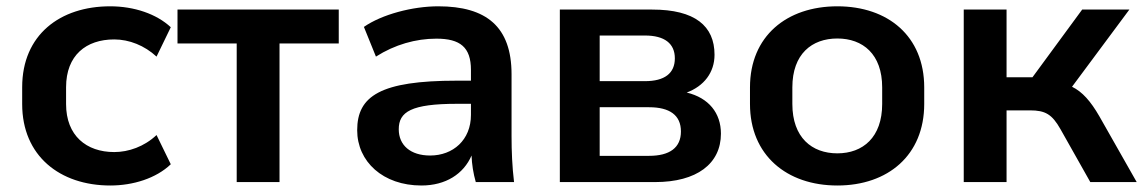

<svg xmlns="http://www.w3.org/2000/svg" viewBox="-20 -569 3572 600"><path d="M324.7 10.7C396 10.7 467.8 -11.7 513.7 -55.7L469.2 -147C430.7 -110.8 381.8 -93.8 336.9 -93.8C250 -93.8 186.5 -145 186.5 -243.7V-296.4C186.5 -396.5 249.5 -445.8 336.9 -445.8C383.8 -445.8 431.6 -426.8 469.2 -392.1L513.7 -483.9C469.2 -525.4 399.4 -549.3 324.2 -549.3C168 -549.3 49.3 -460.4 49.3 -296.4V-243.7C49.3 -82 167 10.7 324.7 10.7Z M853.5 0V-433.1H1038.6V-539.1H534.7V-433.1H719.7V0Z M1296.9 10.7C1373 10.7 1428.7 -25.4 1453.6 -83C1454.6 -55.7 1459 -27.3 1466.8 0H1586.4C1580.6 -47.9 1578.6 -96.2 1578.6 -143.6V-336.9C1578.6 -485.8 1499.5 -549.3 1349.6 -549.3C1269 -549.3 1173.3 -523.9 1117.2 -484.9L1154.8 -392.1C1213.9 -429.7 1279.3 -448.2 1343.8 -448.2C1418 -448.2 1451.7 -421.4 1451.7 -350.6V-316.9H1407.2C1168.9 -316.9 1096.2 -269 1096.2 -162.1C1096.2 -64 1176.8 10.7 1296.9 10.7ZM1324.2 -83C1262.7 -83 1226.1 -115.2 1226.1 -165C1226.1 -219.7 1265.1 -244.6 1408.2 -244.6H1451.7V-210C1451.7 -131.3 1395.5 -83 1324.2 -83Z M2027.3 0C2157.2 0 2232.9 -57.1 2232.9 -151.4C2232.9 -215.8 2194.8 -263.2 2126 -279.8C2179.7 -299.8 2212.9 -342.3 2212.9 -397.9C2212.9 -487.8 2151.9 -539.1 2018.1 -539.1H1729.5V0ZM1854 -233.9H2008.3C2072.8 -233.9 2107.9 -209 2107.9 -158.2C2107.9 -107.4 2072.8 -82 2008.3 -82H1854ZM1854 -458H1995.6C2056.6 -458 2088.9 -433.1 2088.9 -386.7C2088.9 -339.8 2056.6 -315.4 1995.6 -315.4H1854Z M2596.7 10.7C2754.9 10.7 2868.2 -84 2868.2 -244.1V-295.9C2868.2 -456.1 2754.9 -549.3 2596.7 -549.3C2438.5 -549.3 2323.7 -456.1 2323.7 -295.9V-244.1C2323.7 -84 2438.5 10.7 2596.7 10.7ZM2596.7 -89.8C2517.1 -89.8 2456.1 -139.2 2456.1 -244.1V-295.9C2456.1 -400.4 2517.1 -448.7 2596.7 -448.7C2676.3 -448.7 2736.8 -399.9 2736.8 -295.9V-244.1C2736.8 -139.6 2676.3 -89.8 2596.7 -89.8Z M3125.5 0V-224.1H3198.7C3246.6 -224.1 3267.6 -211.9 3293.9 -165.5L3387.2 0H3532.2L3415.5 -205.6C3388.2 -252.9 3362.3 -282.2 3330.1 -297.9L3509.3 -539.1H3361.8L3206.5 -327.6H3125.5V-539.1H2991.7V0Z"/></svg>

Font: Winston SemiBold
Style: Regular
Weight: 600
Designer: Vernon Adams, Kim Jin-seong, David Berlow, Cristiano Sobral
Foundry: The Winston Project Authors
Version: Version 3.004